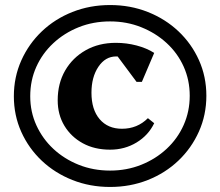

<svg xmlns="http://www.w3.org/2000/svg" viewBox="-20 -726 873 762"><path d="M417 16Q337 16 267.5 -11.5Q198 -39 146 -88Q94 -137 64.5 -202.5Q35 -268 35 -344Q35 -420 64.5 -486Q94 -552 146 -601.5Q198 -651 267.5 -678.5Q337 -706 417 -706Q497 -706 566.5 -678.5Q636 -651 688 -602Q740 -553 769.5 -487.5Q799 -422 799 -346Q799 -270 769.5 -204Q740 -138 688 -88.5Q636 -39 566.5 -11.5Q497 16 417 16ZM417 -49Q483 -49 540.5 -72Q598 -95 641.5 -135.5Q685 -176 709 -230Q733 -284 733 -346Q733 -408 709 -461.5Q685 -515 641.5 -555Q598 -595 540.5 -618Q483 -641 417 -641Q350 -641 292.5 -618Q235 -595 191.5 -554.5Q148 -514 124 -460.5Q100 -407 100 -344Q100 -282 124.5 -228.5Q149 -175 192 -135Q235 -95 292.5 -72Q350 -49 417 -49ZM417 -132Q355 -132 308.5 -157.5Q262 -183 235.5 -227Q209 -271 209 -328Q209 -395 238.5 -446Q268 -497 320 -526.5Q372 -556 440 -556Q482 -556 522 -545.5Q562 -535 592 -516L543 -401H522L429 -526H500V-477Q478 -502 441 -502Q398 -502 370.5 -461Q343 -420 343 -358Q343 -291 375.5 -253Q408 -215 464 -215Q525 -215 567 -257L592 -237Q569 -189 522 -160.5Q475 -132 417 -132Z"/></svg>

Font: Platypi Light
Style: Bold
Weight: 700
Version: Version 1.200